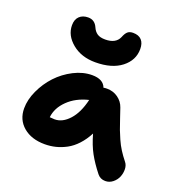

<svg xmlns="http://www.w3.org/2000/svg" viewBox="-145 -870 975 1054"><g transform="rotate(20 343.0 -343.5)"><path d="M312 -528.8Q230.5 -528.8 176.8 -573Q123 -617.2 123 -676.8Q123 -710.9 142.1 -729Q161.1 -747.1 192.9 -747.1Q231.4 -747.1 248 -709Q257.3 -687.5 273.9 -676.3Q290.5 -665 320.8 -665Q382.3 -665 400.9 -708Q409.7 -731 421.1 -741.5Q432.6 -752 453.1 -752Q486.3 -752 503.2 -733.6Q520 -715.3 520 -681.2Q520 -615.7 464.4 -572.3Q408.7 -528.8 312 -528.8ZM205.1 -11.2Q127.4 -11.2 79.8 -51.5Q32.2 -91.8 32.2 -158.2Q32.2 -209 57.1 -262.9Q82 -316.9 121.8 -359.6Q161.6 -402.3 215.1 -429.7Q268.6 -457 321.8 -457Q386.7 -457 402.8 -413.1Q409.7 -415 422.9 -415Q460 -415 488 -394.8Q516.1 -374.5 526.9 -342.8Q533.7 -322.8 546.9 -283.7Q560.1 -244.6 567.1 -225.6Q574.2 -206.5 587.2 -177.2Q600.1 -147.9 616 -123Q631.8 -98.1 652.8 -71.8Q665.5 -56.6 666.3 -33.2Q667 -9.8 658.2 12Q649.4 33.7 630.1 49.3Q610.8 64.9 586.9 64.9Q557.6 64.9 540 43Q501 -6.3 476.8 -50.5Q452.6 -94.7 435.1 -157.2Q414.6 -117.7 387.5 -88.4Q360.4 -59.1 329.8 -42.7Q299.3 -26.4 268.6 -18.8Q237.8 -11.2 205.1 -11.2ZM210 -158.2Q255.4 -158.2 294.4 -201.2Q333.5 -244.1 352.1 -323.2Q279.3 -305.7 233.2 -260.7Q187 -215.8 181.2 -160.2Q198.7 -158.2 210 -158.2Z"/></g></svg>

Font: Shantell Sans Irregular Bouncy
Style: Bold
Weight: 700
Designer: Stephen Nixon, Anya Danilova, Shantell Martin
Foundry: Arrow Type
Version: Version 1.006;[9816181b4]